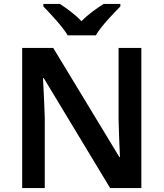

<svg xmlns="http://www.w3.org/2000/svg" viewBox="-20 -958 833 978"><path d="M325 -778H468C494 -823 556 -888 593 -925V-938H508C473 -916 430 -886 395 -850C361 -886 320 -915 285 -938H201V-925C238 -887 298 -823 325 -778ZM700 0V-714H584V-351C585 -286 589 -211 591 -158H588L251 -714H93V0H208V-360C206 -430 202 -500 199 -560H203L541 0Z"/></svg>

Font: Noto Sans Telugu SemiBold
Style: Regular
Weight: 600
Designer: Jelle Bosma - Monotype Design Team
Foundry: Monotype Imaging Inc.
Version: Version 2.005